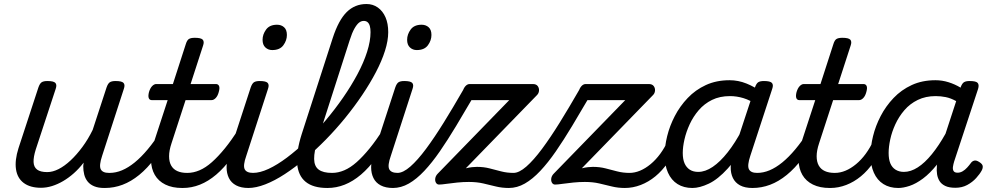

<svg xmlns="http://www.w3.org/2000/svg" viewBox="-20 -918 4930 955"><path d="M184 16Q130 16 98 -8Q66 -32 59.5 -76.5Q53 -121 72 -181L171 -483Q178 -503 187.5 -509Q197 -515 216 -515Q247 -515 255.5 -505.5Q264 -496 257 -476L158 -175Q146 -137 147 -112Q148 -87 164.5 -74.5Q181 -62 215 -62Q242 -62 271.5 -77Q301 -92 331 -120Q361 -148 389.5 -186.5Q418 -225 441 -272L510 -483Q517 -503 526.5 -509Q536 -515 555 -515Q586 -515 594.5 -505.5Q603 -496 596 -476L488 -143Q472 -95 481 -76.5Q490 -58 522 -58Q536 -58 542 -46.5Q548 -35 545.5 -20.5Q543 -6 531 5.5Q519 17 498 17Q469 17 448.5 8.5Q428 0 416 -15Q404 -30 399 -49.5Q394 -69 394 -92L396 -109Q373 -79 347 -56Q321 -33 293.5 -17Q266 -1 238.5 7.5Q211 16 184 16Z M502 17Q488 17 481.5 5.5Q475 -6 477.5 -20.5Q480 -35 492 -46.5Q504 -58 525 -58Q556 -58 587 -71Q618 -84 650 -110Q682 -136 715 -175.5Q748 -215 782 -268Q791 -282 802.5 -281Q814 -280 821 -270.5Q828 -261 823 -249Q788 -181 750.5 -131Q713 -81 672.5 -48Q632 -15 589.5 1Q547 17 502 17Z M886 17Q837 17 802.5 0Q768 -17 750 -48Q732 -79 731 -121.5Q730 -164 747 -215L814 -420H735Q724 -420 720 -430Q716 -440 721 -460Q727 -480 737 -490Q747 -500 757 -500H840L904 -698Q910 -718 919.5 -724Q929 -730 949 -730Q980 -730 988.5 -720.5Q997 -711 990 -691L928 -500H1054Q1065 -500 1069.5 -490.5Q1074 -481 1068 -460Q1063 -441 1053 -430.5Q1043 -420 1032 -420H903L833 -205Q821 -169 821 -141Q821 -113 831.5 -94.5Q842 -76 862 -67Q882 -58 910 -58Q924 -58 929.5 -46.5Q935 -35 933 -20.5Q931 -6 919 5.5Q907 17 886 17Z M889 17Q875 17 868.5 5.5Q862 -6 864.5 -20.5Q867 -35 879 -46.5Q891 -58 912 -58Q942 -58 972.5 -71Q1003 -84 1034 -111.5Q1065 -139 1098.5 -180Q1132 -221 1167 -277Q1176 -290 1188 -289Q1200 -288 1206.5 -278.5Q1213 -269 1207 -257Q1171 -187 1133 -135Q1095 -83 1055.5 -49.5Q1016 -16 974.5 0.5Q933 17 889 17Z M1216 17Q1179 17 1154.5 4Q1130 -9 1118.5 -32.5Q1107 -56 1107 -86Q1107 -116 1119 -152L1227 -483Q1234 -503 1243.5 -509Q1253 -515 1272 -515Q1303 -515 1311.5 -505.5Q1320 -496 1313 -476L1205 -143Q1188 -95 1197 -76.5Q1206 -58 1239 -58Q1253 -58 1259 -46.5Q1265 -35 1262.5 -20.5Q1260 -6 1248.5 5.5Q1237 17 1216 17ZM1334 -669Q1314 -669 1300 -682Q1286 -695 1286 -720Q1286 -747 1303.5 -771Q1321 -795 1358 -795Q1379 -795 1393 -782.5Q1407 -770 1407 -744Q1407 -717 1389.5 -693Q1372 -669 1334 -669Z M1215 17Q1196 17 1190 5.5Q1184 -6 1189 -20.5Q1194 -35 1206.5 -46.5Q1219 -58 1238 -58Q1273 -58 1316 -78Q1359 -98 1407 -134Q1455 -170 1504 -217Q1553 -264 1599.5 -319Q1646 -374 1686.5 -432.5Q1727 -491 1758 -549Q1789 -607 1806 -660.5Q1823 -714 1823 -758Q1823 -777 1836.5 -786.5Q1850 -796 1867 -796Q1884 -796 1897.5 -786.5Q1911 -777 1911 -758Q1911 -716 1895 -665.5Q1879 -615 1850 -559.5Q1821 -504 1782 -446Q1743 -388 1697 -331.5Q1651 -275 1600.5 -223.5Q1550 -172 1498.5 -128.5Q1447 -85 1396.5 -52Q1346 -19 1299.5 -1Q1253 17 1215 17Z M1608 17Q1538 17 1500.5 -13.5Q1463 -44 1458 -104Q1453 -164 1481 -252L1635 -729Q1664 -818 1704.5 -858Q1745 -898 1803 -898Q1835 -898 1859.5 -880.5Q1884 -863 1897.5 -832Q1911 -801 1911 -758Q1911 -739 1897.5 -730Q1884 -721 1867 -721Q1850 -721 1836.5 -730Q1823 -739 1823 -758Q1823 -776 1819.5 -788.5Q1816 -801 1808.5 -807.5Q1801 -814 1789 -814Q1777 -814 1766 -805.5Q1755 -797 1743 -776Q1731 -755 1719 -717L1560 -222Q1542 -164 1542.5 -127.5Q1543 -91 1565 -74.5Q1587 -58 1631 -58Q1645 -58 1651.5 -46.5Q1658 -35 1655 -20.5Q1652 -6 1640.5 5.5Q1629 17 1608 17Z M1609 17Q1595 17 1588.5 5.5Q1582 -6 1584.5 -20.5Q1587 -35 1599 -46.5Q1611 -58 1632 -58Q1662 -58 1692.5 -71Q1723 -84 1754 -111.5Q1785 -139 1818.5 -180Q1852 -221 1887 -277Q1896 -290 1908 -289Q1920 -288 1926.5 -278.5Q1933 -269 1927 -257Q1891 -187 1853 -135Q1815 -83 1775.5 -49.5Q1736 -16 1694.5 0.5Q1653 17 1609 17Z M1935 17Q1898 17 1873.5 4Q1849 -9 1837.5 -32.5Q1826 -56 1826 -86Q1826 -116 1838 -152L1946 -483Q1953 -503 1962.5 -509Q1972 -515 1991 -515Q2022 -515 2030.5 -505.5Q2039 -496 2032 -476L1924 -143Q1907 -95 1916 -76.5Q1925 -58 1958 -58Q1972 -58 1978 -46.5Q1984 -35 1981.5 -20.5Q1979 -6 1967.5 5.5Q1956 17 1935 17ZM2053 -669Q2033 -669 2019 -682Q2005 -695 2005 -720Q2005 -747 2022.5 -771Q2040 -795 2077 -795Q2098 -795 2112 -782.5Q2126 -770 2126 -744Q2126 -717 2108.5 -693Q2091 -669 2053 -669Z M1934 17Q1920 17 1914.5 5.5Q1909 -6 1912 -20.5Q1915 -35 1926.5 -46.5Q1938 -58 1957 -58Q1985 -58 2021 -89.5Q2057 -121 2099 -177.5Q2141 -234 2187.5 -309Q2234 -384 2284 -471Q2291 -482 2301.5 -482Q2312 -482 2322 -475Q2332 -468 2336.5 -457.5Q2341 -447 2335 -437Q2290 -360 2248.5 -291Q2207 -222 2168 -165.5Q2129 -109 2090.5 -68Q2052 -27 2013.5 -5Q1975 17 1934 17Z M2511 17Q2477 17 2446.5 9.5Q2416 2 2384 -5.5Q2352 -13 2312 -13Q2284 -13 2254 -10Q2224 -7 2200 -3.5Q2176 0 2164 0Q2154 0 2148.5 -9Q2143 -18 2145 -31Q2147 -44 2158 -55L2513 -420H2294Q2283 -420 2279 -430Q2275 -440 2280 -460Q2286 -480 2295.5 -490Q2305 -500 2316 -500H2630Q2647 -500 2654.5 -490Q2662 -480 2661 -467Q2660 -454 2651 -445L2297 -81Q2314 -85 2327.5 -86.5Q2341 -88 2352 -88Q2386 -88 2415 -80.5Q2444 -73 2473 -65.5Q2502 -58 2534 -58Q2546 -58 2549 -48Q2552 -38 2547 -18Q2543 0 2534 8.5Q2525 17 2511 17Z M2511 17Q2497 17 2491.5 5.5Q2486 -6 2489 -20.5Q2492 -35 2503.5 -46.5Q2515 -58 2534 -58Q2562 -58 2598 -89.5Q2634 -121 2676 -177.5Q2718 -234 2764.5 -309Q2811 -384 2861 -471Q2868 -482 2878.5 -482Q2889 -482 2899 -475Q2909 -468 2913.5 -457.5Q2918 -447 2912 -437Q2867 -360 2825.5 -291Q2784 -222 2745 -165.5Q2706 -109 2667.5 -68Q2629 -27 2590.5 -5Q2552 17 2511 17Z M3088 17Q3054 17 3023.5 9.5Q2993 2 2961 -5.5Q2929 -13 2889 -13Q2861 -13 2831 -10Q2801 -7 2777 -3.5Q2753 0 2741 0Q2731 0 2725.5 -9Q2720 -18 2722 -31Q2724 -44 2735 -55L3090 -420H2871Q2860 -420 2856 -430Q2852 -440 2857 -460Q2863 -480 2872.5 -490Q2882 -500 2893 -500H3207Q3224 -500 3231.5 -490Q3239 -480 3238 -467Q3237 -454 3228 -445L2874 -81Q2891 -85 2904.5 -86.5Q2918 -88 2929 -88Q2963 -88 2992 -80.5Q3021 -73 3050 -65.5Q3079 -58 3111 -58Q3123 -58 3126 -48Q3129 -38 3124 -18Q3120 0 3111 8.5Q3102 17 3088 17Z M3088 17Q3074 17 3067.5 5.5Q3061 -6 3063.5 -20.5Q3066 -35 3078 -46.5Q3090 -58 3111 -58Q3137 -58 3163.5 -69Q3190 -80 3216 -101.5Q3242 -123 3264 -153Q3286 -183 3303 -220Q3308 -235 3320.5 -234.5Q3333 -234 3342.5 -224.5Q3352 -215 3348 -201Q3330 -150 3302 -109.5Q3274 -69 3240 -41Q3206 -13 3167 2Q3128 17 3088 17Z M3424 17Q3381 17 3350 -2.5Q3319 -22 3302.5 -59Q3286 -96 3286 -146Q3286 -190 3298.5 -241Q3311 -292 3336.5 -341Q3362 -390 3400.5 -430.5Q3439 -471 3491 -495Q3543 -519 3609 -519Q3652 -519 3693 -502.5Q3734 -486 3767 -461L3754 -392Q3711 -420 3677.5 -430Q3644 -440 3611 -440Q3560 -440 3521.5 -421Q3483 -402 3455.5 -370Q3428 -338 3410.5 -300Q3393 -262 3384.5 -224.5Q3376 -187 3376 -157Q3376 -126 3385 -105.5Q3394 -85 3411 -74Q3428 -63 3453 -63Q3488 -63 3525 -88Q3562 -113 3599.5 -160.5Q3637 -208 3671 -273L3693 -229Q3649 -134 3600 -80Q3551 -26 3505.5 -4.5Q3460 17 3424 17ZM3723 17Q3685 17 3661 4Q3637 -9 3625.5 -32.5Q3614 -56 3614.5 -86.5Q3615 -117 3626 -152L3735 -483Q3742 -503 3751.5 -509Q3761 -515 3780 -515Q3811 -515 3819.5 -505.5Q3828 -496 3821 -476L3712 -143Q3696 -95 3705 -76.5Q3714 -58 3746 -58Q3760 -58 3765.5 -46.5Q3771 -35 3769 -20.5Q3767 -6 3755.5 5.5Q3744 17 3723 17Z M3723 17Q3709 17 3702.5 5.5Q3696 -6 3698.5 -20.5Q3701 -35 3713 -46.5Q3725 -58 3746 -58Q3777 -58 3808 -71Q3839 -84 3871 -110Q3903 -136 3936 -175.5Q3969 -215 4003 -268Q4012 -282 4023.5 -281Q4035 -280 4042 -270.5Q4049 -261 4044 -249Q4009 -181 3971.5 -131Q3934 -81 3893.5 -48Q3853 -15 3810.5 1Q3768 17 3723 17Z M4107 17Q4058 17 4023.5 0Q3989 -17 3971 -48Q3953 -79 3952 -121.5Q3951 -164 3968 -215L4035 -420H3956Q3945 -420 3941 -430Q3937 -440 3942 -460Q3948 -480 3958 -490Q3968 -500 3978 -500H4061L4125 -698Q4131 -718 4140.5 -724Q4150 -730 4170 -730Q4201 -730 4209.5 -720.5Q4218 -711 4211 -691L4149 -500H4275Q4286 -500 4290.5 -490.5Q4295 -481 4289 -460Q4284 -441 4274 -430.5Q4264 -420 4253 -420H4124L4054 -205Q4042 -169 4042 -141Q4042 -113 4052.5 -94.5Q4063 -76 4083 -67Q4103 -58 4131 -58Q4145 -58 4150.5 -46.5Q4156 -35 4154 -20.5Q4152 -6 4140 5.5Q4128 17 4107 17Z M4110 17Q4096 17 4089.5 5.5Q4083 -6 4085.5 -20.5Q4088 -35 4100 -46.5Q4112 -58 4133 -58Q4159 -58 4185.5 -69Q4212 -80 4238 -101.5Q4264 -123 4286 -153Q4308 -183 4325 -220Q4330 -235 4342.5 -234.5Q4355 -234 4364.5 -224.5Q4374 -215 4370 -201Q4352 -150 4324 -109.5Q4296 -69 4262 -41Q4228 -13 4189 2Q4150 17 4110 17Z M4448 17Q4405 17 4374 -2.5Q4343 -22 4326.5 -59Q4310 -96 4310 -146Q4310 -190 4322.5 -241Q4335 -292 4360.5 -341Q4386 -390 4424.5 -430.5Q4463 -471 4515 -495Q4567 -519 4633 -519Q4666 -519 4698 -509Q4730 -499 4758 -482L4759 -486Q4766 -504 4775.5 -509.5Q4785 -515 4803 -515Q4835 -515 4843 -505.5Q4851 -496 4845 -476L4726 -115Q4722 -102 4720 -89Q4718 -76 4723 -67.5Q4728 -59 4743 -59Q4756 -59 4768 -66Q4780 -73 4790.5 -84.5Q4801 -96 4809 -107Q4815 -116 4825.5 -119Q4836 -122 4851 -112Q4867 -102 4868 -91.5Q4869 -81 4863 -70Q4854 -53 4835.5 -32.5Q4817 -12 4791 2Q4765 16 4732 16Q4701 16 4682 7Q4663 -2 4653.5 -17Q4644 -32 4641 -51Q4638 -70 4640 -90Q4640 -93 4640 -95.5Q4640 -98 4641 -100Q4606 -56 4571 -30Q4536 -4 4504.5 6.5Q4473 17 4448 17ZM4400 -157Q4400 -126 4408.5 -105.5Q4417 -85 4434.5 -74Q4452 -63 4476 -63Q4510 -63 4545 -85.5Q4580 -108 4615 -151Q4650 -194 4683 -253L4736 -415Q4709 -430 4684 -435Q4659 -440 4634 -440Q4584 -440 4545 -421Q4506 -402 4478.5 -370Q4451 -338 4433.5 -300Q4416 -262 4408 -224.5Q4400 -187 4400 -157Z"/></svg>

Font: Playwrite HR
Style: Regular
Weight: 400
Designer: Veronika Burian, José Scaglione
Foundry: TypeTogether
Version: Version 1.002